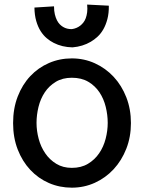

<svg xmlns="http://www.w3.org/2000/svg" viewBox="-20 -783 638 852"><path d="M561 -236.8Q561 -175.3 540.5 -123Q520 -70.8 484.4 -32.2Q448.7 6.3 400.9 28.1Q353 49.8 298.8 49.8Q244.6 49.8 197.3 29.3Q149.9 8.8 114.5 -29.1Q79.1 -66.9 58.6 -119.6Q38.1 -172.4 38.1 -236.8Q38.1 -301.8 58.6 -354.7Q79.1 -407.7 114.5 -445.3Q149.9 -482.9 197.3 -503.4Q244.6 -523.9 298.8 -523.9Q353 -523.9 400.9 -502.2Q448.7 -480.5 484.4 -442.1Q520 -403.8 540.5 -351.3Q561 -298.8 561 -236.8ZM458 -237.8Q458 -272.9 449.2 -308.8Q440.4 -344.7 421.4 -373.3Q402.3 -401.9 372.1 -419.9Q341.8 -438 298.8 -438Q257.3 -438 227.5 -419.9Q197.8 -401.9 178.7 -373.3Q159.7 -344.7 150.9 -308.8Q142.1 -272.9 142.1 -237.8Q142.1 -202.6 151.6 -167Q161.1 -131.3 180.7 -102.8Q200.2 -74.2 229.7 -56.2Q259.3 -38.1 298.8 -38.1Q340.3 -38.1 370.4 -56.2Q400.4 -74.2 419.9 -102.8Q439.5 -131.3 448.7 -167Q458 -202.6 458 -237.8ZM462.9 -757.8Q463.4 -724.1 456.5 -698.2Q449.7 -672.4 438.5 -652.8Q427.2 -633.3 412.6 -619.9Q397.9 -606.4 382.8 -597.7Q347.2 -576.7 301.8 -572.8Q255.4 -573.7 218.3 -592.8Q202.6 -600.6 187.5 -613.3Q172.4 -626 160.4 -644.8Q148.4 -663.6 140.9 -689.5Q133.3 -715.3 132.8 -749.5L219.7 -754.9Q219.7 -734.4 223.4 -719.2Q227.1 -704.1 232.7 -693.1Q238.3 -682.1 245.4 -675Q252.4 -668 259.8 -663.6Q276.9 -653.3 298.8 -653.8Q320.3 -656.7 336.4 -669.4Q343.3 -674.8 349.6 -682.6Q356 -690.4 360.4 -701.9Q364.7 -713.4 366.7 -728.3Q368.7 -743.2 366.7 -762.7Z"/></svg>

Font: McLaren
Style: Regular
Weight: 400
Designer: Astigmatic (AOETI)
Foundry: Astigmatic (AOETI)
Version: Version 1.000